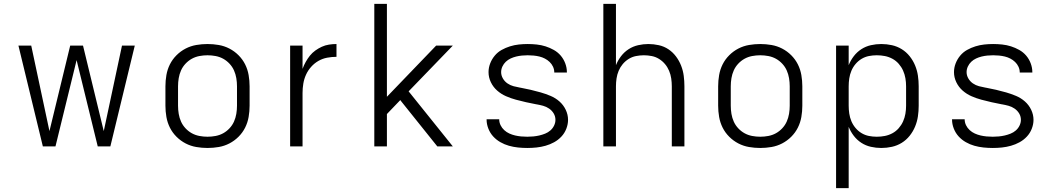

<svg xmlns="http://www.w3.org/2000/svg" viewBox="-20 -755 5440 990"><path d="M201 0 75 -520H141L235 -79L342 -520H408L515 -79L609 -520H675L549 0H484L375 -445L266 0Z M1050 8Q1021 8 992 3Q963 -2 937 -15.5Q911 -29 890 -50Q869 -71 856 -97Q843 -123 838 -152Q833 -181 833 -210V-310Q833 -339 838 -368Q843 -397 856 -423Q869 -449 890 -470Q911 -491 937 -504.5Q963 -518 992 -523Q1021 -528 1050 -528Q1079 -528 1108 -523Q1137 -518 1163 -504.5Q1189 -491 1210 -470Q1231 -449 1244 -423Q1257 -397 1262 -368Q1267 -339 1267 -310V-210Q1267 -181 1262 -152Q1257 -123 1244 -97Q1231 -71 1210 -50Q1189 -29 1163 -15.5Q1137 -2 1108 3Q1079 8 1050 8ZM1050 -50Q1071 -50 1092 -54Q1113 -58 1131 -68Q1149 -78 1163.5 -93.5Q1178 -109 1186.5 -128Q1195 -147 1198.5 -168Q1202 -189 1202 -210V-310Q1202 -331 1198.5 -352Q1195 -373 1186.5 -392Q1178 -411 1163.5 -426.5Q1149 -442 1131 -452Q1113 -462 1092 -466Q1071 -470 1050 -470Q1029 -470 1008 -466Q987 -462 969 -452Q951 -442 936.5 -426.5Q922 -411 913.5 -392Q905 -373 901.5 -352Q898 -331 898 -310V-210Q898 -189 901.5 -168Q905 -147 913.5 -128Q922 -109 936.5 -93.5Q951 -78 969 -68Q987 -58 1008 -54Q1029 -50 1050 -50Z M1476 0V-520H1540V-400Q1547 -419 1556.5 -436Q1566 -453 1578 -468Q1590 -483 1606 -494.5Q1622 -506 1639.5 -514Q1657 -522 1676.5 -525Q1696 -528 1715 -528V-462Q1691 -462 1667 -457.5Q1643 -453 1622 -441Q1601 -429 1584.5 -410.5Q1568 -392 1558 -370Q1548 -348 1544 -324Q1540 -300 1540 -276V0Z M1910 0V-735H1975V-256L2229 -520H2315L2087 -284L2315 0H2235L2050 -231L2044 -239L1975 -167V0Z M2699 8Q2675 8 2651 5.5Q2627 3 2604 -3.5Q2581 -10 2560 -22Q2539 -34 2523 -51.5Q2507 -69 2498 -92Q2489 -115 2489 -138Q2489 -139 2489 -139.5Q2489 -140 2489 -140H2554Q2554 -140 2554 -140Q2554 -140 2554 -140Q2554 -124 2561 -109.5Q2568 -95 2580 -84Q2592 -73 2606.5 -66.5Q2621 -60 2636 -56.5Q2651 -53 2667 -51.5Q2683 -50 2699 -50Q2714 -50 2730 -51.5Q2746 -53 2761 -56.5Q2776 -60 2791 -66Q2806 -72 2818 -82.5Q2830 -93 2837 -107.5Q2844 -122 2844 -137Q2844 -155 2835 -170Q2826 -185 2811.5 -195Q2797 -205 2780.5 -209.5Q2764 -214 2747 -217H2746Q2719 -222 2692.5 -228Q2666 -234 2640 -241Q2614 -248 2589 -259Q2564 -270 2543.5 -288Q2523 -306 2511 -331Q2499 -356 2499 -383Q2499 -406 2507.5 -428Q2516 -450 2531 -468Q2546 -486 2566.5 -497.5Q2587 -509 2609.5 -516Q2632 -523 2655 -525.5Q2678 -528 2701 -528Q2724 -528 2747.5 -525.5Q2771 -523 2793 -516Q2815 -509 2835.5 -497.5Q2856 -486 2871 -468.5Q2886 -451 2894.5 -428.5Q2903 -406 2903 -383Q2903 -383 2903 -382.5Q2903 -382 2903 -381H2838Q2838 -381 2838 -381.5Q2838 -382 2838 -382Q2838 -397 2831.5 -411Q2825 -425 2814 -435.5Q2803 -446 2789.5 -453Q2776 -460 2761.5 -463.5Q2747 -467 2731.5 -468.5Q2716 -470 2701 -470Q2686 -470 2671 -468.5Q2656 -467 2641.5 -463.5Q2627 -460 2613 -453.5Q2599 -447 2588 -436.5Q2577 -426 2570.5 -412Q2564 -398 2564 -383Q2564 -366 2573 -350.5Q2582 -335 2596.5 -325Q2611 -315 2628 -310.5Q2645 -306 2662 -303H2663Q2690 -298 2716 -292Q2742 -286 2768 -278.5Q2794 -271 2819 -260.5Q2844 -250 2864.5 -232Q2885 -214 2897 -189Q2909 -164 2909 -137Q2909 -114 2900 -91Q2891 -68 2874.5 -50.5Q2858 -33 2837 -21.5Q2816 -10 2793 -3.5Q2770 3 2746.5 5.5Q2723 8 2699 8Z M3091 0V-735H3156V-419Q3166 -444 3182.5 -465.5Q3199 -487 3221.5 -501.5Q3244 -516 3270.5 -522Q3297 -528 3323 -528Q3350 -528 3377 -522Q3404 -516 3426.5 -501Q3449 -486 3465.5 -464Q3482 -442 3492 -416.5Q3502 -391 3505.5 -364Q3509 -337 3509 -310V0H3444V-310Q3444 -330 3441 -350.5Q3438 -371 3430 -390Q3422 -409 3409 -424.5Q3396 -440 3378.5 -451Q3361 -462 3340.5 -466Q3320 -470 3300 -470Q3280 -470 3259.5 -466Q3239 -462 3221.5 -451Q3204 -440 3191 -424.5Q3178 -409 3170 -390Q3162 -371 3159 -350.5Q3156 -330 3156 -310V0Z M3900 8Q3871 8 3842 3Q3813 -2 3787 -15.5Q3761 -29 3740 -50Q3719 -71 3706 -97Q3693 -123 3688 -152Q3683 -181 3683 -210V-310Q3683 -339 3688 -368Q3693 -397 3706 -423Q3719 -449 3740 -470Q3761 -491 3787 -504.5Q3813 -518 3842 -523Q3871 -528 3900 -528Q3929 -528 3958 -523Q3987 -518 4013 -504.5Q4039 -491 4060 -470Q4081 -449 4094 -423Q4107 -397 4112 -368Q4117 -339 4117 -310V-210Q4117 -181 4112 -152Q4107 -123 4094 -97Q4081 -71 4060 -50Q4039 -29 4013 -15.5Q3987 -2 3958 3Q3929 8 3900 8ZM3900 -50Q3921 -50 3942 -54Q3963 -58 3981 -68Q3999 -78 4013.5 -93.5Q4028 -109 4036.5 -128Q4045 -147 4048.5 -168Q4052 -189 4052 -210V-310Q4052 -331 4048.5 -352Q4045 -373 4036.5 -392Q4028 -411 4013.5 -426.5Q3999 -442 3981 -452Q3963 -462 3942 -466Q3921 -470 3900 -470Q3879 -470 3858 -466Q3837 -462 3819 -452Q3801 -442 3786.5 -426.5Q3772 -411 3763.5 -392Q3755 -373 3751.5 -352Q3748 -331 3748 -310V-210Q3748 -189 3751.5 -168Q3755 -147 3763.5 -128Q3772 -109 3786.5 -93.5Q3801 -78 3819 -68Q3837 -58 3858 -54Q3879 -50 3900 -50Z M4291 215V-520H4356V-419Q4366 -444 4382.5 -465.5Q4399 -487 4421.5 -501.5Q4444 -516 4470.5 -522Q4497 -528 4524 -528Q4552 -528 4579 -522Q4606 -516 4629.5 -501.5Q4653 -487 4670.5 -465Q4688 -443 4698.5 -417.5Q4709 -392 4713 -365Q4717 -338 4717 -310V-210Q4717 -182 4713 -155Q4709 -128 4698.5 -102.5Q4688 -77 4670.5 -55Q4653 -33 4629.5 -18.5Q4606 -4 4579 2Q4552 8 4524 8Q4497 8 4470.5 2Q4444 -4 4421.5 -18.5Q4399 -33 4382.5 -54.5Q4366 -76 4356 -101V215ZM4501 -50Q4522 -50 4542.5 -54Q4563 -58 4581.5 -68Q4600 -78 4614 -94Q4628 -110 4636.5 -129Q4645 -148 4648.5 -168.5Q4652 -189 4652 -210V-310Q4652 -331 4648.5 -351.5Q4645 -372 4636.5 -391Q4628 -410 4614 -426Q4600 -442 4581.5 -452Q4563 -462 4542.5 -466Q4522 -470 4501 -470Q4480 -470 4460 -466Q4440 -462 4422.5 -451.5Q4405 -441 4391.5 -425Q4378 -409 4370 -390Q4362 -371 4359 -350.5Q4356 -330 4356 -310V-210Q4356 -190 4359 -169.5Q4362 -149 4370 -130Q4378 -111 4391.5 -95Q4405 -79 4422.5 -68.5Q4440 -58 4460 -54Q4480 -50 4501 -50Z M5099 8Q5075 8 5051 5.5Q5027 3 5004 -3.5Q4981 -10 4960 -22Q4939 -34 4923 -51.5Q4907 -69 4898 -92Q4889 -115 4889 -138Q4889 -139 4889 -139.5Q4889 -140 4889 -140H4954Q4954 -140 4954 -140Q4954 -140 4954 -140Q4954 -124 4961 -109.5Q4968 -95 4980 -84Q4992 -73 5006.5 -66.5Q5021 -60 5036 -56.5Q5051 -53 5067 -51.5Q5083 -50 5099 -50Q5114 -50 5130 -51.5Q5146 -53 5161 -56.5Q5176 -60 5191 -66Q5206 -72 5218 -82.5Q5230 -93 5237 -107.5Q5244 -122 5244 -137Q5244 -155 5235 -170Q5226 -185 5211.5 -195Q5197 -205 5180.5 -209.5Q5164 -214 5147 -217H5146Q5119 -222 5092.5 -228Q5066 -234 5040 -241Q5014 -248 4989 -259Q4964 -270 4943.5 -288Q4923 -306 4911 -331Q4899 -356 4899 -383Q4899 -406 4907.5 -428Q4916 -450 4931 -468Q4946 -486 4966.5 -497.5Q4987 -509 5009.5 -516Q5032 -523 5055 -525.5Q5078 -528 5101 -528Q5124 -528 5147.5 -525.5Q5171 -523 5193 -516Q5215 -509 5235.5 -497.5Q5256 -486 5271 -468.5Q5286 -451 5294.5 -428.5Q5303 -406 5303 -383Q5303 -383 5303 -382.5Q5303 -382 5303 -381H5238Q5238 -381 5238 -381.5Q5238 -382 5238 -382Q5238 -397 5231.5 -411Q5225 -425 5214 -435.5Q5203 -446 5189.5 -453Q5176 -460 5161.5 -463.5Q5147 -467 5131.5 -468.5Q5116 -470 5101 -470Q5086 -470 5071 -468.5Q5056 -467 5041.5 -463.5Q5027 -460 5013 -453.5Q4999 -447 4988 -436.5Q4977 -426 4970.5 -412Q4964 -398 4964 -383Q4964 -366 4973 -350.5Q4982 -335 4996.5 -325Q5011 -315 5028 -310.5Q5045 -306 5062 -303H5063Q5090 -298 5116 -292Q5142 -286 5168 -278.5Q5194 -271 5219 -260.5Q5244 -250 5264.5 -232Q5285 -214 5297 -189Q5309 -164 5309 -137Q5309 -114 5300 -91Q5291 -68 5274.5 -50.5Q5258 -33 5237 -21.5Q5216 -10 5193 -3.5Q5170 3 5146.5 5.5Q5123 8 5099 8Z"/></svg>

Font: Iosevka Aile Custom Light
Style: Regular
Weight: 300
Designer: Belleve Invis
Foundry: Belleve Invis
Version: Version 17.0.2; ttfautohint (v1.8.3)